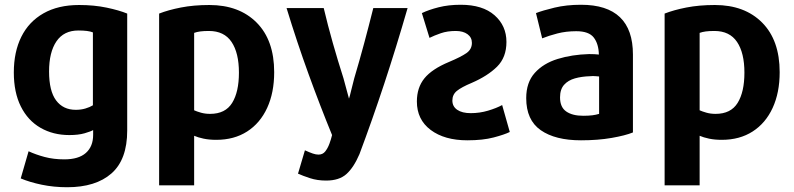

<svg xmlns="http://www.w3.org/2000/svg" viewBox="-20 -570 3334 806"><path d="M514 -22V-513Q480 -527 427.5 -538Q375 -549 312 -549Q224 -549 162.5 -514Q101 -479 69.5 -415.5Q38 -352 38 -266Q38 -182 67.5 -123Q97 -64 150 -33.5Q203 -3 271 -3Q309 -3 335 -10.5Q361 -18 371 -24V-4Q371 45 340.5 72Q310 99 250 99Q205 99 167.5 89Q130 79 100 65L67 179Q105 195 155.5 205.5Q206 216 262 216Q382 216 448 158Q514 100 514 -22ZM370 -128Q357 -120 338.5 -114.5Q320 -109 298 -109Q245 -109 215.5 -148.5Q186 -188 186 -270Q186 -351 217 -396.5Q248 -442 309 -442Q351 -442 370 -434Z M1131 -267Q1131 -401 1057.5 -475Q984 -549 859 -549Q793 -549 739.5 -538.5Q686 -528 648 -513V208H795V0Q811 7 834.5 12Q858 17 888 17Q963 17 1017.5 -18Q1072 -53 1101.5 -117Q1131 -181 1131 -267ZM983 -265Q983 -184 954.5 -138Q926 -92 862 -92Q841 -92 823.5 -97Q806 -102 795 -107V-432Q806 -436 820.5 -438Q835 -440 857 -440Q921 -440 952 -394Q983 -348 983 -265Z M1691 -536H1547Q1528 -460 1508.5 -387.5Q1489 -315 1467 -241Q1460 -215 1454 -189.5Q1448 -164 1445 -156Q1441 -169 1435.5 -191Q1430 -213 1422 -241Q1398 -316 1377 -390Q1356 -464 1339 -536H1183Q1227 -392 1275.5 -258.5Q1324 -125 1374 -3Q1370 14 1363 33Q1356 52 1345.5 65.5Q1335 79 1317 79Q1306 79 1293 74.5Q1280 70 1260 61L1231 159Q1251 168 1281.5 178Q1312 188 1349 188Q1404 188 1434.5 160.5Q1465 133 1489 77Q1543 -67 1593 -218.5Q1643 -370 1691 -536Z M1730 -144Q1730 -68 1788 -24.5Q1846 19 1942 19Q2007 19 2052.5 7Q2098 -5 2120 -16Q2119 -19 2114.5 -35.5Q2110 -52 2104 -72.5Q2098 -93 2093.5 -109.5Q2089 -126 2088 -129Q2064 -116 2029 -105.5Q1994 -95 1956 -95Q1920 -95 1899.5 -109Q1879 -123 1879 -148Q1879 -173 1898 -188.5Q1917 -204 1960 -222Q2027 -251 2066.5 -290Q2106 -329 2106 -394Q2106 -462 2056 -506Q2006 -550 1914 -550Q1863 -550 1821.5 -539.5Q1780 -529 1751 -515L1783 -411Q1803 -421 1830.5 -430.5Q1858 -440 1893 -440Q1924 -440 1942.5 -426.5Q1961 -413 1961 -390Q1961 -363 1938 -347Q1915 -331 1865 -310Q1793 -280 1761.5 -241Q1730 -202 1730 -144Z M2637 -14V-341Q2637 -550 2419 -550Q2358 -550 2308 -538Q2258 -526 2230 -515L2256 -409Q2283 -420 2319.5 -429.5Q2356 -439 2399 -439Q2452 -439 2472.5 -412.5Q2493 -386 2494 -341Q2487 -342 2476 -342.5Q2465 -343 2453 -343Q2381 -341 2321 -322.5Q2261 -304 2225 -264Q2189 -224 2189 -158Q2189 -66 2250 -23.5Q2311 19 2419 19Q2490 19 2547.5 9Q2605 -1 2637 -14ZM2495 -92Q2482 -88 2466.5 -86Q2451 -84 2428 -84Q2383 -84 2357 -102Q2331 -120 2331 -161Q2331 -195 2348 -214Q2365 -233 2393.5 -241Q2422 -249 2456 -250Q2467 -251 2476.5 -250.5Q2486 -250 2495 -249Z M3253 -267Q3253 -401 3179.5 -475Q3106 -549 2981 -549Q2915 -549 2861.5 -538.5Q2808 -528 2770 -513V208H2917V0Q2933 7 2956.5 12Q2980 17 3010 17Q3085 17 3139.5 -18Q3194 -53 3223.5 -117Q3253 -181 3253 -267ZM3105 -265Q3105 -184 3076.5 -138Q3048 -92 2984 -92Q2963 -92 2945.5 -97Q2928 -102 2917 -107V-432Q2928 -436 2942.5 -438Q2957 -440 2979 -440Q3043 -440 3074 -394Q3105 -348 3105 -265Z"/></svg>

Font: Repo Bold
Style: Bold
Weight: 700
Designer: Stefan Peev
Foundry: Context Ltd
Version: Version 1.502